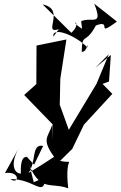

<svg xmlns="http://www.w3.org/2000/svg" viewBox="-20 -976 654 1041"><path d="M163 12 141 -74C204 64 256 11 350 45C327 -149 397 -82 306 -104L372 -169L435 -300L589 -467L536 -521L571 -534L581 -678L496 -608L570 -682L503 -521L353 -272L304 -408L307 -549L340 -762L178 -729L177 -520L111 -461L266 -301L267 -215L264 -301C239 -225 198 -222 289 -105C274 -143 321 -149 134 -38C179 -98 148 -198 214 -185L165 -83L97 -157C171 -75 87 -194 93 -35C67 -33 25 -73 85 -179L7 -38C94 -49 82 28 36 -5C169 -7 219 101 226 -16ZM425 -820C342 -871 436 -864 367 -798L211 -952C340 -926 206 -786 299 -818L269 -777C262 -835 389 -785 454 -719C454 -759 456 -693 423 -695C426 -805 442 -729 500 -838C594 -874 492 -769 614 -859L491 -956C541 -829 478 -887 420 -861Z"/></svg>

Font: Asimov Silicon
Style: Regular
Weight: 400
Designer: Google
Version: Version 2.000980; 2014